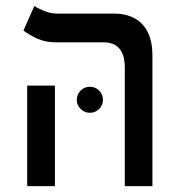

<svg xmlns="http://www.w3.org/2000/svg" viewBox="-20 -632 626 652"><path d="M403.8 0V-402.3Q403.8 -488.3 331.1 -488.3H170.4Q134.3 -488.3 106.9 -500.7Q79.6 -513.2 59.6 -528.3L96.7 -611.8Q107.9 -604 129.4 -595Q150.9 -585.9 174.3 -585.9H365.7Q429.7 -585.9 463.6 -549.3Q497.6 -512.7 497.6 -444.3V0ZM72.3 0V-341.3H166.5V0ZM285.2 -249Q267.1 -249 253.9 -262Q240.7 -274.9 240.7 -293Q240.7 -311.5 253.9 -324.5Q267.1 -337.4 285.2 -337.4Q303.7 -337.4 316.7 -324.5Q329.6 -311.5 329.6 -293Q329.6 -274.9 316.7 -262Q303.7 -249 285.2 -249Z"/></svg>

Font: Cascadia Code NF
Style: Regular
Weight: 400
Monospace: yes
Designer: Aaron Bell
Foundry: Saja Typeworks
Version: Version 2404.023; ttfautohint (v1.8.4)